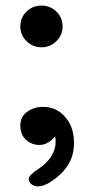

<svg xmlns="http://www.w3.org/2000/svg" viewBox="-20 -513 322 690"><path d="M153 146Q128 159 111 156.5Q94 154 86 141Q79 128 90 116.5Q101 105 125 89Q151 71 165.5 46.5Q180 22 180 -3Q180 -9 179.5 -14Q179 -19 178 -23Q168 -10 153 -1Q138 8 122 8Q94 8 73.5 -10.5Q53 -29 53 -61Q53 -93 76.5 -110.5Q100 -128 132 -129Q181 -130 213.5 -93.5Q246 -57 246 1Q246 49 221 85Q196 121 153 146ZM129 -343Q98 -343 75.5 -365Q53 -387 53 -418Q53 -450 75.5 -471.5Q98 -493 129 -493Q160 -493 182.5 -471.5Q205 -450 205 -418Q205 -387 182.5 -365Q160 -343 129 -343Z"/></svg>

Font: Zen Maru Gothic
Style: Bold
Weight: 700
Designer: Yoshimichi Ohira
Foundry: Positype
Version: Version 1.001